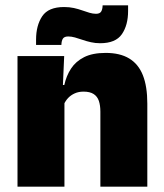

<svg xmlns="http://www.w3.org/2000/svg" viewBox="-20 -704 618 724"><path d="M535.5 0H358.5V-283Q358.5 -306.5 352.8 -323.5Q347 -340.5 333 -349.5Q319 -358.5 295 -358.5Q276.5 -358.5 262 -352Q247.5 -345.5 237.2 -334.8Q227 -324 221 -310.5L194 -383.5H222.5Q230 -418 247.8 -445.2Q265.5 -472.5 297.2 -488.5Q329 -504.5 378.5 -504.5Q432.5 -504.5 467.2 -483.5Q502 -462.5 518.8 -420.2Q535.5 -378 535.5 -313.5ZM223 0H46V-492.5H222L216.5 -366L223 -348ZM357.5 -541Q339.5 -541 322.8 -544.8Q306 -548.5 291 -553.8Q276 -559 262.5 -562.8Q249 -566.5 237.5 -566.5Q223 -566.5 217.5 -558.8Q212 -551 211.5 -535V-534.5H116V-554.5Q116 -608 139.2 -642.8Q162.5 -677.5 221.5 -677.5Q241.5 -677.5 258.5 -673.8Q275.5 -670 290 -664.8Q304.5 -659.5 317.5 -655.8Q330.5 -652 342 -652Q356 -652 361.2 -660Q366.5 -668 367 -683.5V-684H463V-662.5Q463 -609 439.5 -575Q416 -541 357.5 -541Z"/></svg>

Font: Anek Kannada ExtraBold
Style: Regular
Weight: 800
Version: Version 1.003